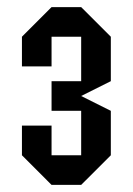

<svg xmlns="http://www.w3.org/2000/svg" viewBox="-20 -520 373 540"><path d="M41.7 -83.3V-166.7H125V-83.3H208.3V-208.3H125V-291.7H208.3V-416.7H125V-333.3H41.7V-416.7L125 -500H208.3L291.7 -416.7V-291.7L208.3 -250L291.7 -208.3V-83.3L208.3 0H125Z"/></svg>

Font: Yulong
Style: Regular
Weight: 400
Designer: GGBotNet
Foundry: f0n7.com
Version: 1.00